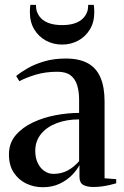

<svg xmlns="http://www.w3.org/2000/svg" viewBox="-20 -756 506 784"><path d="M154.5 8.5Q118.5 8.5 87.2 -6.5Q56 -21.5 36.2 -51.2Q16.5 -81 16.5 -125Q16.5 -171.5 44 -203.8Q71.5 -236 114.8 -256.2Q158 -276.5 208 -285.8Q258 -295 303 -295V-349.5Q303 -382.5 295 -408.2Q287 -434 268 -448.5Q249 -463 214.5 -463Q166 -463 126.5 -451.2Q87 -439.5 59 -424.5L46 -445.5Q64.5 -461 93.8 -477.8Q123 -494.5 162 -505.8Q201 -517 248.5 -517Q303.5 -517 338.5 -497.8Q373.5 -478.5 390.2 -439.5Q407 -400.5 407 -342V-28L454.5 -24.5V-7.5Q444 -4.5 429.5 -1Q415 2.5 397.8 5Q380.5 7.5 361.5 7.5Q334.5 7.5 319.5 -1.2Q304.5 -10 304.5 -34.5V-82Q296 -64.5 275.8 -43Q255.5 -21.5 225 -6.5Q194.5 8.5 154.5 8.5ZM198 -46Q230.5 -46 256.2 -59.8Q282 -73.5 303 -98V-268.5Q252 -268.5 211.8 -253.2Q171.5 -238 147.8 -209.2Q124 -180.5 124 -139.5Q124 -112 134 -90.8Q144 -69.5 161 -57.8Q178 -46 198 -46ZM233.5 -574Q198 -574 168 -590Q138 -606 120 -635.8Q102 -665.5 102 -706.5Q102 -715.5 102.5 -721.8Q103 -728 104 -736H127Q127 -730.5 127.5 -725Q128 -719.5 129 -714Q134.5 -694.5 148 -681Q161.5 -667.5 183 -660.5Q204.5 -653.5 233.5 -653.5Q263 -653.5 284.2 -660.5Q305.5 -667.5 319 -681Q332.5 -694.5 338 -714Q339 -719.5 339.5 -725Q340 -730.5 340 -736H363Q364 -728 364.5 -721.8Q365 -715.5 365 -706.5Q365 -665.5 347 -635.8Q329 -606 299 -590Q269 -574 233.5 -574Z"/></svg>

Font: Merriweather 144pt Medium
Style: Regular
Weight: 500
Version: Version 2.100